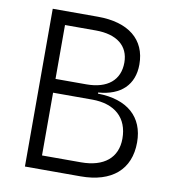

<svg xmlns="http://www.w3.org/2000/svg" viewBox="-79 -762 744 831"><g transform="rotate(10 293.0 -346.5)"><path d="M85.9 0H330.6C467.8 0 545.9 -67.9 545.9 -187C545.9 -298.8 472.2 -363.8 342.3 -365.7V-370.6C441.4 -377.9 497.1 -431.6 497.1 -521C497.1 -630.4 419.4 -693.4 284.2 -693.4H85.9ZM150.4 -60.1V-335.9H321.8C422.4 -335.9 480.5 -283.2 480.5 -191.9C480.5 -107.9 422.4 -60.1 321.8 -60.1ZM150.4 -396.5V-633.3H285.6C378.4 -633.3 431.6 -591.3 431.6 -517.6C431.6 -440.4 378.4 -396.5 286.1 -396.5Z"/></g></svg>

Font: Cascadia Mono Light
Style: Regular
Weight: 300
Monospace: yes
Designer: Aaron Bell
Foundry: Saja Typeworks
Version: Version 2404.023